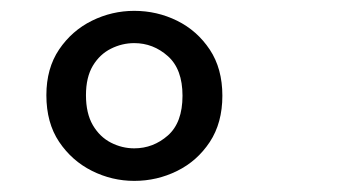

<svg xmlns="http://www.w3.org/2000/svg" viewBox="-20 -769 640 354"><path d="M227.5 -749Q269.5 -749 306.5 -730.8Q343.5 -712.5 366.8 -677.5Q390 -642.5 390 -592.5Q390 -542.5 366.8 -507.2Q343.5 -472 306.5 -453.8Q269.5 -435.5 227.5 -435.5Q186.5 -435.5 149.5 -454Q112.5 -472.5 89 -507.5Q65.5 -542.5 65.5 -593.5Q65.5 -643 89 -677.8Q112.5 -712.5 149.5 -730.8Q186.5 -749 227.5 -749ZM227.5 -689.5Q205 -689.5 184.5 -679.2Q164 -669 151.2 -647.8Q138.5 -626.5 138.5 -593.5Q138.5 -560 151.2 -538.2Q164 -516.5 184.5 -506Q205 -495.5 227.5 -495.5Q262.5 -495.5 289.5 -519.2Q316.5 -543 316.5 -592.5Q316.5 -641.5 289.5 -665.5Q262.5 -689.5 227.5 -689.5Z"/></svg>

Font: Fira Code Light
Style: Regular
Weight: 400
Monospace: yes
Version: Version 5.002